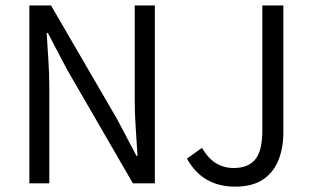

<svg xmlns="http://www.w3.org/2000/svg" viewBox="-20 -677 1152 709"><path d="M88.4 0V-656.7H168.5L412.6 -236.8L483.9 -101.6H487.8Q484.9 -150.9 481.2 -203.9Q477.5 -256.8 477.5 -308.1V-656.7H551.8V0H470.7L227.5 -420.4L156.7 -555.2H152.3Q155.3 -505.9 158.7 -454.8Q162.1 -403.8 162.1 -352.5V0ZM848.6 12.2Q727.5 12.2 670.4 -91.3L725.6 -130.9Q749 -91.8 777.8 -74.2Q806.6 -56.6 842.8 -56.6Q896.5 -56.6 922.6 -88.4Q948.7 -120.1 948.7 -195.8V-656.7H1026.4V-188Q1026.4 -131.8 1008.5 -86.4Q990.7 -41 951.7 -14.4Q912.6 12.2 848.6 12.2Z"/></svg>

Font: Varta Light
Style: Regular
Weight: 400
Version: Version 1.004